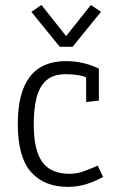

<svg xmlns="http://www.w3.org/2000/svg" viewBox="-20 -728 451 753"><path d="M246.1 4.9Q153.3 4.9 101.6 -53.5Q49.8 -111.8 49.8 -241.7Q49.8 -364.7 96.7 -426.5Q143.6 -488.3 239.3 -488.3Q305.7 -488.3 367.7 -459V-333L317.9 -328.1V-446.3L331.1 -418.5Q310.1 -429.7 286.4 -433.3Q262.7 -437 238.3 -437Q188.5 -437 161.1 -412.4Q133.8 -387.7 123 -343.5Q112.3 -299.3 112.3 -240.7Q112.3 -139.2 145.8 -92.8Q179.2 -46.4 252.9 -46.4Q279.8 -46.4 306.2 -55.4Q332.5 -64.5 363.3 -78.6L384.3 -34.2Q352.1 -16.1 317.9 -5.6Q283.7 4.9 246.1 4.9ZM214.4 -544.4 103 -681.6 142.6 -708.5 239.3 -586.4 336.4 -708.5 376 -681.6 264.6 -544.4Z"/></svg>

Font: Anaheim
Style: Regular
Weight: 400
Designer: Vernon Adams
Foundry: Vernon Adams
Version: Version 2.001